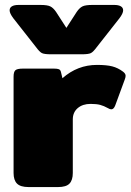

<svg xmlns="http://www.w3.org/2000/svg" viewBox="-20 -758 529 778"><path d="M126 -567 34 -684Q19 -704 19 -716Q19 -727 28.5 -732.5Q38 -738 55 -738H144Q172 -738 184 -732Q196 -726 207 -710L249 -645L291 -710Q302 -726 314 -732Q326 -738 354 -738H443Q460 -738 469.5 -732.5Q479 -727 479 -716Q479 -704 464 -684L372 -567Q358 -548 348.5 -543Q339 -538 311 -538H187Q159 -538 149.5 -543Q140 -548 126 -567ZM35 -57V-447Q35 -467 42.5 -473.5Q50 -480 73 -480H199Q212 -480 218.5 -477.5Q225 -475 227 -466L233 -441Q294 -495 373 -495Q412 -495 435 -489Q458 -483 478 -468Q489 -460 489 -451Q489 -445 486 -437L447 -331Q441 -315 431 -315Q425 -315 417 -320Q401 -329 386 -333Q371 -337 347 -337Q315 -337 295 -320Q275 -303 275 -274V-57Q275 -28 261.5 -14Q248 0 215 0H96Q63 0 49 -14Q35 -28 35 -57Z"/></svg>

Font: Mitr
Style: Bold
Weight: 700
Designer: Thanarat Vachiruckul
Foundry: Cadson Demak
Version: Version 1.002